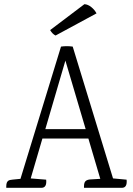

<svg xmlns="http://www.w3.org/2000/svg" viewBox="-20 -899 637 919"><path d="M563 0H382V-8Q382 -30 395 -36Q401 -39 410 -40L460 -43L403 -236H183L127 -45L201 -39Q205 0 178 0H10V-8Q10 -30 23 -36Q30 -39 78 -43L272 -676Q300 -680 328 -676L521 -45H522L586 -39Q590 0 563 0ZM197 -281H390L293 -609ZM442 -835 246 -729Q231 -736 220 -755L384 -879Q401 -878 417 -865Q433 -852 442 -835Z"/></svg>

Font: Karma Light
Style: Regular
Weight: 300
Designer: Joana Correia
Foundry: Indian Type Foundry
Version: Version 1.202;PS 1.0;hotconv 1.0.78;makeotf.lib2.5.61930; tt